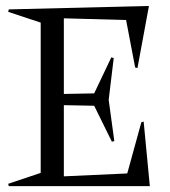

<svg xmlns="http://www.w3.org/2000/svg" viewBox="-20 -632 577 652"><path d="M7.8 -7.8 118.2 -44.9V-555.2L7.8 -591.8L9.8 -600.1L485.8 -611.8L446.8 -400.9L439 -402.8L408.2 -564L196.8 -569.8V-313L299.8 -314.9L357.9 -437L366.2 -435.1L349.1 -293L368.2 -152.8L359.9 -150.9L299.8 -272.9L196.8 -274.9V-33.2L412.1 -43L460 -216.8L467.8 -219.2L488.8 0H9.8Z"/></svg>

Font: Halibut Cnd
Style: Regular
Weight: 400
Width: 3
Designer: Matteo Maggi
Foundry: Collletttivo
Version: Version 3.080 | FøM Fix